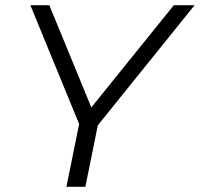

<svg xmlns="http://www.w3.org/2000/svg" viewBox="-20 -720 770 740"><path d="M357 -237 309 0H236L285 -242L97 -700H170L332 -306L650 -700H730Z"/></svg>

Font: Montserrat Alternates
Style: Italic
Weight: 400
Italic angle: -11.3°
Designer: Julieta Ulanovsky
Foundry: Julieta Ulanovsky
Version: Version 7.200